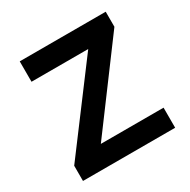

<svg xmlns="http://www.w3.org/2000/svg" viewBox="-158 -847 982 994"><g transform="rotate(-30 333.5 -350.0)"><path d="M60 0H611V-120H236L600 -610V-700H86V-578H425L60 -91Z"/></g></svg>

Font: Easer Grotesk Medium
Style: Regular
Weight: 500
Designer: Boardeaser, Bonnie Shaver-Troup, Thomas Jockin
Foundry: Lexend
Version: Version 1.001;Glyphs 3.1.2 (3151)